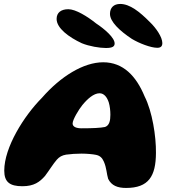

<svg xmlns="http://www.w3.org/2000/svg" viewBox="-20 -908 849 948"><path d="M756.5 -672C775.5 -672 781.5 -681 781.5 -695.5C781.5 -724 752 -768.5 719.5 -799.5C669.5 -850 621 -888.5 573.5 -888.5C541.5 -888.5 523 -870 523 -839.5C523 -801 570 -756.5 631 -716C667.5 -694 724.5 -672 756.5 -672ZM503 -671C535.5 -671 546 -678.5 546 -693.5C546 -722 496 -765 455 -792C411.5 -827 353.5 -862.5 317.5 -862.5C282.5 -862.5 259.5 -846.5 259.5 -814.5C259.5 -769 319.5 -724.5 384 -694.5C420.5 -679.5 471.5 -671 503 -671ZM602.5 20C714 20 749.5 -38 750 -153C751 -234.5 732 -357.5 694 -432C653 -531.5 589 -600.5 489.5 -600.5C392 -600.5 279 -530.5 187 -425C98 -335.5 1 -180.5 1 -65.5C1 -9 28.5 11.5 90.5 11.5C148 11.5 176 -9.5 202 -39C223 -66.5 242.5 -99 260.5 -119.5C273 -133.5 286 -141 306.5 -144.5C328 -147.5 356.5 -149.5 383 -149.5C409 -149.5 440 -146.5 453.5 -143.5C473.5 -139.5 484.5 -129 493 -109.5C506.5 -78.5 506.5 -49 514 -25C530.5 8.5 560.5 20 602.5 20ZM498.5 -281C476 -276.5 439 -274.5 383 -274.5C357 -274.5 338.5 -281.5 338.5 -298.5C338.5 -317 369 -367.5 386.5 -389C411.5 -419.5 442.5 -447.5 471.5 -447.5C493.5 -447.5 508.5 -428.5 517 -402.5C522.5 -384.5 525 -361.5 525 -341.5C525 -312 520 -288.5 498.5 -281Z"/></svg>

Font: Gluten
Style: Bold Italic
Weight: 700
Italic angle: -13°
Designer: Tyler Finck
Foundry: Etcetera Type Company
Version: Version 0.920